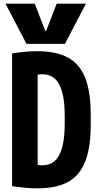

<svg xmlns="http://www.w3.org/2000/svg" viewBox="-20 -1020 540 1050"><path d="M10 -1000H170L228 -850H232L290 -1000H450L335 -780H125ZM184 10Q124 10 46 -2V-728Q124 -740 184 -740Q288 -740 352 -705Q416 -670 446 -594Q476 -518 476 -395V-335Q476 -213 446 -136.5Q416 -60 352 -25Q288 10 184 10ZM163 -130Q172 -123 183.5 -119.5Q195 -116 210 -116Q253 -116 280 -140.5Q307 -165 320.5 -216Q334 -267 334 -345V-385Q334 -464 320.5 -514.5Q307 -565 280 -589.5Q253 -614 210 -614Q195 -614 183.5 -611Q172 -608 163 -600L186 -646V-84Z"/></svg>

Font: M PLUS Code Latin
Style: Bold
Weight: 700
Designer: Coji Morishita
Foundry: UNDERFOREST DESIGN
Version: Version 1.002; ttfautohint (v1.8.3)